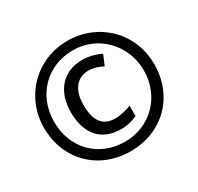

<svg xmlns="http://www.w3.org/2000/svg" viewBox="-155 -910 1142 1106"><g transform="rotate(-30 416.0 -357.0)"><path d="M416 10C629 10 783 -144 783 -357C783 -570 619 -724 416 -724C207 -724 49 -560 49 -357C49 -144 203 10 416 10ZM416 -54C241 -54 117 -180 117 -357C117 -534 245 -661 416 -661C585 -661 713 -524 713 -357C713 -180 580 -54 416 -54ZM431 -128C478 -128 508 -138 540 -152V-221C507 -208 466 -198 435 -198C347 -198 312 -255 312 -357C312 -455 357 -515 436 -515C464 -515 496 -506 529 -489L558 -556C521 -575 476 -586 435 -586C301 -586 228 -490 228 -357C228 -219 295 -128 431 -128Z"/></g></svg>

Font: Noto Traditional Nushu
Style: Bold
Weight: 700
Designer: LIU Zhao
Foundry: LiuZhao Studio
Version: Version 2.003